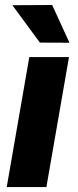

<svg xmlns="http://www.w3.org/2000/svg" viewBox="-20 -760 316 780"><path d="M191.9 -739.7 262.2 -586.4 142.1 -586.9 30.3 -738.8ZM260.3 -528.3 168.5 0H7.3L99.1 -528.3Z"/></svg>

Font: Mardoto Black
Style: Italic
Weight: 900
Italic angle: -12°
Designer: Christian Robertson, Vahan Hovhannisyan
Foundry: Google
Version: Version 1.000